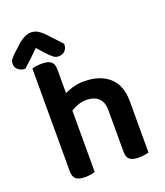

<svg xmlns="http://www.w3.org/2000/svg" viewBox="-179 -941 903 1051"><g transform="rotate(-20 272.0 -416.0)"><path d="M193 -1Q184 1 169 4Q154 7 135 7Q100 7 83 -6Q66 -19 66 -52V-650Q74 -653 89.5 -655.5Q105 -658 124 -658Q159 -658 176 -645Q193 -632 193 -599V-461Q215 -472 243.5 -480Q272 -488 307 -488Q398 -488 452 -441Q506 -394 506 -299V-1Q498 1 482.5 4Q467 7 449 7Q413 7 396 -6Q379 -19 379 -52V-293Q379 -343 353 -365.5Q327 -388 285 -388Q258 -388 235 -379.5Q212 -371 193 -359ZM122 -750Q102 -730 78 -707Q54 -684 29 -662Q5 -663 -11 -676.5Q-27 -690 -27 -710Q-27 -727 -18 -738.5Q-9 -750 9 -767L53 -807Q92 -839 124 -839Q145 -839 161 -830.5Q177 -822 195 -805L276 -718Q276 -692 261.5 -678Q247 -664 224 -664Q208 -664 195 -674Q182 -684 162 -705Z"/></g></svg>

Font: Baloo Chettan 2 SemiBold
Style: Regular
Weight: 600
Designer: Maithili Shingre, Unnati Kotecha and Ek Type
Foundry: Ek Type
Version: Version 1.640;hotconv 1.0.111;makeotfexe 2.5.65597; ttfautoh